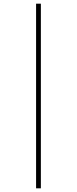

<svg xmlns="http://www.w3.org/2000/svg" viewBox="-20 -781 418 1043"><path d="M176 -761H202V242H176Z"/></svg>

Font: Noto Sans Lao Looped ExtraCondensed Thin
Style: Regular
Weight: 100
Width: 2
Designer: Mark Frömberg, Ben Mitchell
Foundry: The Fontpad Ltd
Version: Version 1.002; ttfautohint (v1.8.4.7-5d5b)